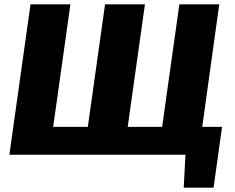

<svg xmlns="http://www.w3.org/2000/svg" viewBox="-20 -710 1078 881"><path d="M908 -128 986 -690H803L724 -128H566L645 -690H462L383 -128H224L303 -690H120L23 0H831L823 151H960L981 0L999 -128Z"/></svg>

Font: Exo 2 Extra Bold
Style: Italic
Weight: 800
Italic angle: -8°
Designer: Natanael Gama
Version: Version 1.001;PS 001.001;hotconv 1.0.88;makeotf.lib2.5.64775